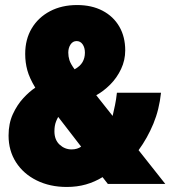

<svg xmlns="http://www.w3.org/2000/svg" viewBox="-20 -730 690 762"><path d="M245 12Q178 12 125.5 -14Q73 -40 43.5 -86Q14 -132 14 -192Q14 -240 31 -277Q48 -314 72.5 -340.5Q97 -367 120 -382Q97 -420 88.5 -451Q80 -482 80 -516Q80 -574 106 -617.5Q132 -661 178.5 -685.5Q225 -710 286 -710Q344 -710 387 -687.5Q430 -665 453.5 -624.5Q477 -584 477 -530Q477 -491 460.5 -456Q444 -421 417.5 -394.5Q391 -368 362 -352L427 -270Q432 -292 436.5 -313Q441 -334 444 -362H619Q612 -295 588.5 -238.5Q565 -182 530 -134L636 0H408L387 -27Q356 -8 321 2Q286 12 245 12ZM264 -137Q276 -137 285.5 -140Q295 -143 302 -148L211 -266Q206 -257 202.5 -248Q199 -239 197.5 -229.5Q196 -220 196 -209Q196 -175 216.5 -156Q237 -137 264 -137ZM276 -455Q298 -467 307.5 -483.5Q317 -500 317 -521Q317 -541 308 -554Q299 -567 284 -567Q269 -567 260 -553.5Q251 -540 251 -521Q251 -506 255.5 -491.5Q260 -477 276 -455Z"/></svg>

Font: Azeret Mono Thin Black
Style: Regular
Weight: 900
Version: Version 1.002